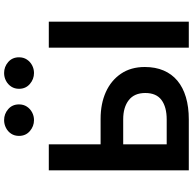

<svg xmlns="http://www.w3.org/2000/svg" viewBox="-22 -942 964 960"><g transform="rotate(-90 460.0 -462.0)"><path d="M88.5 0V-700H218.5V-441H346Q421.5 -441 479.8 -414.8Q538 -388.5 571.5 -339Q605 -289.5 605 -220Q605 -167 587.5 -126Q570 -85 536.5 -57Q503 -29 454.2 -14.5Q405.5 0 343 0ZM701.5 0V-700H831.5V0ZM218.5 -110.5H342.5Q405 -110.5 440 -136.5Q475 -162.5 475 -217.5Q475 -272.5 439.2 -300.2Q403.5 -328 343.5 -328H218.5ZM339.5 -774Q308.5 -774 284.5 -794.8Q260.5 -815.5 260.5 -849Q260.5 -871.5 271.5 -888.2Q282.5 -905 300.8 -914.2Q319 -923.5 339.5 -923.5Q370.5 -923.5 394.2 -903Q418 -882.5 418 -849Q418 -826.5 407 -809.8Q396 -793 378 -783.5Q360 -774 339.5 -774ZM575 -774Q544 -774 520 -794.8Q496 -815.5 496 -849Q496 -871 507 -887.8Q518 -904.5 536 -914Q554 -923.5 575 -923.5Q606 -923.5 629.8 -903Q653.5 -882.5 653.5 -849Q653.5 -826.5 642.5 -809.8Q631.5 -793 613.5 -783.5Q595.5 -774 575 -774Z"/></g></svg>

Font: Geologica EX Med
Style: Regular
Weight: 500
Designer: Sindre Bremnes, Frode Helland
Foundry: Monokrom Skriftforlag AS
Version: Version 1.010;gftools[0.9.28]